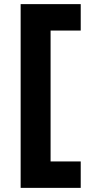

<svg xmlns="http://www.w3.org/2000/svg" viewBox="-20 -720 457 930"><path d="M80 190V-700H371V-572H225V62H371V190Z"/></svg>

Font: Readex Pro bold
Style: Bold
Weight: 700
Designer: Bonnie Shaver-Troup, Thomas Jockin
Foundry: Lexend
Version: Version 1.200; ttfautohint (v1.8.3)